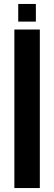

<svg xmlns="http://www.w3.org/2000/svg" viewBox="-20 -949 274 969"><path d="M52.5 0V-800H181V0ZM72 -840V-929H161V-840Z"/></svg>

Font: Big Shoulders
Style: Bold
Weight: 700
Designer: Patric King
Foundry: XO Type Co
Version: Version 2.002